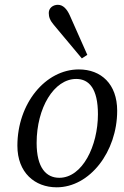

<svg xmlns="http://www.w3.org/2000/svg" viewBox="-20 -782 528 815"><path d="M220.6 13.1C361.2 13.1 477.4 -138.1 477.4 -311.9C477.4 -425.4 409.1 -487.3 314.7 -487.3C173 -487.3 53.8 -343 53.8 -163.3C53.8 -48.9 128.1 13.1 220.6 13.1ZM231.6 -27.3C176.1 -27.3 135.5 -69.8 135.5 -175.3C135.5 -323.9 209 -446.9 303.6 -446.9C358.1 -446.9 395.7 -405.4 395.7 -297.1C395.7 -162.9 330 -27.3 231.6 -27.3ZM350.6 -549.2C325.8 -605.1 301 -660.9 276.2 -716.8C264 -743.7 247.8 -761.6 225.6 -761.6C205.3 -761.6 187 -748.3 187 -727C187 -709.6 192.3 -695.3 208.7 -676C248.6 -628.4 287.5 -581.8 327.4 -534.1L350.6 -549.2Z"/></svg>

Font: Source Serif Variable
Style: Italic
Weight: 389
Italic angle: -12°
Designer: Frank Grießhammer
Foundry: Adobe Systems Incorporated
Version: Version 3.001;hotconv 1.0.111;makeotfexe 2.5.65597